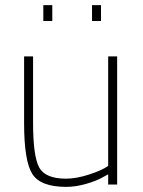

<svg xmlns="http://www.w3.org/2000/svg" viewBox="-20 -720 556 749"><path d="M437 -500V0H402V-40L380 -28Q358 -15 317 -3Q276 9 238 9Q138 9 106 -41.5Q74 -92 74 -240V-500H109V-242Q109 -110 133 -66.5Q157 -23 238 -23Q278 -23 328.5 -39.5Q379 -56 402 -73V-500ZM149 -638V-700H184V-638ZM339 -638V-700H374V-638Z"/></svg>

Font: Titillium Web ExtraLight
Style: Regular
Weight: 275
Version: Version 1.002;PS 57.000;hotconv 1.0.70;makeotf.lib2.5.55311